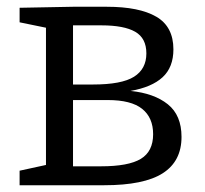

<svg xmlns="http://www.w3.org/2000/svg" viewBox="-20 -548 605 568"><path d="M196 -528H296Q392 -528 442.5 -498.5Q493 -469 493 -402Q493 -349 461 -319.5Q429 -290 366 -279Q436 -272 476.5 -239.5Q517 -207 517 -143Q517 -71 461.5 -35.5Q406 0 288 0H38V-43L116 -60V-466L38 -482V-525ZM280 -473H196V-298H255Q340 -298 376.5 -321Q413 -344 413 -390Q413 -435 380 -454Q347 -473 280 -473ZM279 -56Q360 -56 396.5 -78Q433 -100 433 -151Q433 -200 400.5 -226Q368 -252 299 -252H196V-56Z"/></svg>

Font: Bitter
Style: Regular
Weight: 400
Designer: Sol Matas, and Bitter project Authors
Foundry: Sol Matas
Version: Version 2.001